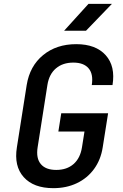

<svg xmlns="http://www.w3.org/2000/svg" viewBox="-20 -970 640 1000"><path d="M258 10Q155 10 103.5 -47.5Q52 -105 68 -203L119 -527Q135 -626 204.5 -683Q274 -740 377 -740Q479 -740 530.5 -682.5Q582 -625 566 -527H458Q467 -584 441.5 -614Q416 -644 362 -644Q307 -644 271.5 -614Q236 -584 227 -528L176 -203Q167 -146 192.5 -115.5Q218 -85 273 -85Q328 -85 363 -115.5Q398 -146 407 -203L420 -285H284L299 -380H543L515 -203Q505 -138 470 -90Q435 -42 380.5 -16Q326 10 258 10ZM314 -810 441 -950H563L428 -810Z"/></svg>

Font: NKDuy Mono SemiBold
Style: Italic
Weight: 600
Italic angle: -9°
Monospace: yes
Designer: NKDuy
Foundry: NKDuy
Version: Version 2.251; ttfautohint (v1.8.4.7-5d5b)